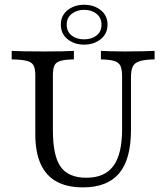

<svg xmlns="http://www.w3.org/2000/svg" viewBox="-20 -788 709 819"><path d="M333.9 11.3Q266.1 11.3 221 -13.7Q175.8 -38.7 153.2 -89.1Q130.6 -139.5 130.6 -215.3V-465.3Q130.6 -494.4 123.4 -508.5Q116.1 -522.6 94.8 -528.2Q73.4 -533.9 29.8 -534.7V-571Q67.7 -568.5 167.7 -568.5Q258.1 -568.5 295.2 -571V-534.7Q256.5 -533.9 237.5 -528.2Q218.5 -522.6 212.1 -508.5Q205.6 -494.4 205.6 -465.3V-232.3Q205.6 -123.4 238.7 -76.6Q271.8 -29.8 348.4 -29.8Q426.6 -29.8 463.7 -80.2Q500.8 -130.6 500.8 -236.3V-461.3Q500.8 -491.1 494 -506.5Q487.1 -521.8 467.7 -527.8Q448.4 -533.9 410.5 -534.7V-571Q425 -570.2 450.8 -569.4Q476.6 -568.5 512.9 -568.5Q560.5 -568.5 592.3 -569.4Q624.2 -570.2 639.5 -571V-534.7Q597.6 -533.9 575.8 -527Q554 -520.2 546.4 -504.4Q538.7 -488.7 538.7 -457.3V-233.1Q538.7 -108.9 488.3 -48.8Q437.9 11.3 333.9 11.3ZM338.7 -597.6Q296.8 -597.6 268.1 -621Q239.5 -644.4 239.5 -683.1Q239.5 -721.8 268.5 -744.8Q297.6 -767.7 338.7 -767.7Q380.6 -767.7 409.7 -744.8Q438.7 -721.8 438.7 -683.1Q438.7 -644.4 409.7 -621Q380.6 -597.6 338.7 -597.6ZM338.7 -620.2Q371 -620.2 391.9 -636.7Q412.9 -653.2 412.9 -683.1Q412.9 -712.1 391.9 -729Q371 -746 338.7 -746Q307.3 -746 285.9 -729Q264.5 -712.1 264.5 -683.1Q264.5 -653.2 285.5 -636.7Q306.5 -620.2 338.7 -620.2Z"/></svg>

Font: Playfair 9pt Light
Style: Regular
Weight: 300
Designer: Claus Eggers Sørensen
Foundry: Claus Eggers Sørensen
Version: Version 2.001;gftools[0.9.30]